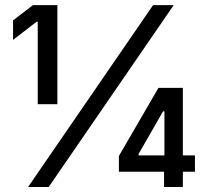

<svg xmlns="http://www.w3.org/2000/svg" viewBox="-20 -748 842 768"><path d="M209.5 -331.1H130.9V-661.1H126.5L32.2 -588.4V-666.5L111.8 -727.5H209.5ZM592.3 -727.5H674.8L174.8 0H92.3ZM455.6 -124 613.8 -396.5H665V-302.7H632.3L534.2 -131.8V-126.5H759.8V-61H455.6ZM636.2 -79.6 637.7 -108.4V-396.5H711.4V0H636.2Z"/></svg>

Font: Inter RS Variable
Style: Regular
Weight: 400
Designer: Rasmus Andersson (customised by Maria Ramos and Noel Pretorius)
Foundry: rsms
Version: Version 3.001;Glyphs 3.2.3 (3260)